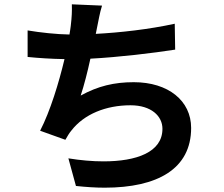

<svg xmlns="http://www.w3.org/2000/svg" viewBox="-20 -820 1040 890"><path d="M790 -710C671 -684 537 -669 424 -663L430 -693C437 -726 442 -759 453 -794L313 -800C314 -767 313 -743 308 -700C307 -688 304 -675 302 -660C242 -661 167 -669 108 -679V-556C158 -551 216 -547 279 -546C253 -437 213 -305 166 -214L283 -172C293 -189 300 -202 311 -215C370 -291 471 -332 585 -332C681 -332 733 -282 733 -223C733 -114 612 -72 460 -72C408 -72 352 -77 297 -86L332 42C379 47 423 50 465 50C710 50 866 -37 866 -227C866 -353 760 -439 600 -439C509 -439 434 -421 354 -377C370 -425 386 -488 399 -548C532 -555 689 -574 792 -590Z"/></svg>

Font: Noto Sans KR Bold
Style: Regular
Weight: 700
Designer: Ryoko NISHIZUKA  (kana & ideographs); Paul D. Hunt (Latin, Greek & Cyrillic); Wenlong ZHANG  (bopomofo); Sandoll Communi
Foundry: Adobe Systems Incorporated
Version: Version 1.004;PS 1.004;hotconv 1.0.82;makeotf.lib2.5.63406